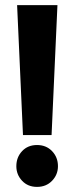

<svg xmlns="http://www.w3.org/2000/svg" viewBox="-20 -720 290 752"><path d="M125 12Q89 12 66.5 -12Q44 -36 44 -69Q44 -104 66.5 -128Q89 -152 125 -152Q161 -152 184 -128Q207 -104 207 -69Q207 -36 184 -12Q161 12 125 12ZM182 -191H70L47 -700H205Z"/></svg>

Font: Phudu Light SemiBold
Style: Regular
Weight: 600
Version: Version 1.005;gftools[0.9.23]